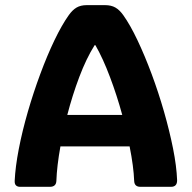

<svg xmlns="http://www.w3.org/2000/svg" viewBox="-20 -720 739 740"><path d="M455.1 -661.6Q481.9 -624 510 -564.7Q538.1 -505.4 564.5 -434.6Q590.8 -363.8 612.1 -289.8Q633.3 -215.8 647 -147.5Q660.6 -79.1 662.6 -25.9Q663.1 0 639.2 0H521Q498 0 497.1 -22.9Q495.1 -77.6 479.5 -155.8H212.9Q199.2 -79.6 197.3 -22.9Q196.3 0 172.4 0H56.6Q47.9 0 42 -5.1Q36.1 -10.3 36.6 -22.9Q39.1 -77.1 52.5 -146.2Q65.9 -215.3 87.4 -289.6Q108.9 -363.8 135.3 -434.8Q161.6 -505.9 189.9 -564.9Q218.3 -624 245.1 -661.6Q259.3 -681.6 275.1 -690.9Q291 -700.2 314.5 -700.2H384.8Q408.7 -700.2 424.8 -690.9Q440.9 -681.6 455.1 -661.6ZM344.7 -545.9Q312.5 -494.6 285.6 -423.3Q258.8 -352.1 239.3 -276.9H451.2Q430.7 -352.1 403.8 -423.3Q377 -494.6 347.7 -545.9Z"/></svg>

Font: ADLaM Display
Style: Regular
Weight: 400
Designer: Mark Jamra, Neil Patel, Concept: Andrew Footit
Foundry: Microsoft
Version: Version 2.000; ttfautohint (v1.8.4.7-5d5b);gftools[0.9.28]